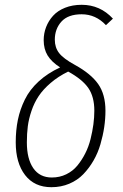

<svg xmlns="http://www.w3.org/2000/svg" viewBox="-20 -761 506 792"><path d="M316.9 -741.2Q393.1 -741.2 445.8 -684.1L417 -657.2Q375 -702.1 316.9 -702.1Q260.7 -702.1 233.4 -671.9Q206.1 -641.6 206.1 -597.2Q206.1 -564.9 223.9 -542Q241.7 -519 289.1 -493.2Q355 -457 385 -414.3Q415 -371.6 415 -304.2Q415 -271 409.9 -236.6Q404.8 -202.1 394.3 -166Q383.8 -129.9 365.7 -98.6Q347.7 -67.4 323.7 -42.5Q299.8 -17.6 265.9 -3.2Q231.9 11.2 191.9 11.2Q122.1 11.2 83.5 -38.8Q44.9 -88.9 44.9 -173.8Q44.9 -223.6 53.7 -266.6Q62.5 -309.6 82.5 -350.3Q102.5 -391.1 139.4 -425Q176.3 -459 228 -482.9Q192.9 -505.4 176.5 -532Q160.2 -558.6 160.2 -595.2Q160.2 -623.5 170.2 -649.4Q180.2 -675.3 199 -696Q217.8 -716.8 248.3 -729Q278.8 -741.2 316.9 -741.2ZM261.2 -465.8Q219.7 -445.3 189 -418.9Q158.2 -392.6 139.6 -364.7Q121.1 -336.9 109.9 -303.7Q98.6 -270.5 94.7 -240Q90.8 -209.5 90.8 -173.8Q90.8 -105.5 117.4 -67.1Q144 -28.8 193.8 -28.8Q226.1 -28.8 253.2 -42Q280.3 -55.2 298.8 -77.6Q317.4 -100.1 331.5 -127.9Q345.7 -155.8 353.5 -187.3Q361.3 -218.8 365.2 -247.8Q369.1 -276.9 369.1 -304.2Q369.1 -361.8 344.5 -397.7Q319.8 -433.6 261.2 -465.8Z"/></svg>

Font: Fira Sans Compressed ExtraLight
Style: Italic
Weight: 250
Width: 3
Italic angle: -8°
Designer: Carrois Corporate & Edenspiekermann AG
Foundry: Carrois Corporate GbR & Edenspiekermann AG
Version: Version 4.203;PS 004.203;hotconv 1.0.88;makeotf.lib2.5.64775